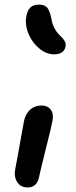

<svg xmlns="http://www.w3.org/2000/svg" viewBox="-20 -820 331 841"><path d="M216.8 -582Q184.1 -582 153.6 -606.4Q123 -630.9 106.4 -668.2Q89.8 -705.6 94.2 -741.2Q98.1 -771 111.3 -785.4Q124.5 -799.8 150.9 -799.8Q175.3 -799.8 186.8 -786.4Q198.2 -772.9 205.1 -737.8Q208.5 -716.8 217 -699.7Q225.6 -682.6 234.6 -672.9Q243.7 -663.1 252.2 -654.5Q260.7 -646 264.9 -636.7Q269 -627.4 267.1 -616.2Q260.3 -582 216.8 -582ZM101.1 1Q69.8 1 54.9 -23.2Q40 -47.4 46.9 -80.1Q59.1 -142.6 69.6 -204.1Q80.1 -265.6 85 -289.1Q90.8 -319.8 111.3 -338.9Q131.8 -357.9 162.1 -357.9Q188 -357.9 201.9 -340.3Q215.8 -322.8 210 -291Q205.6 -267.1 180.4 -166.5Q155.3 -65.9 150.9 -43.9Q141.6 1 101.1 1Z"/></svg>

Font: Shantell Sans Irregular Bouncy
Style: Italic
Weight: 500
Italic angle: -11.31°
Designer: Stephen Nixon, Anya Danilova, Shantell Martin
Foundry: Arrow Type
Version: Version 1.006;[9816181b4]